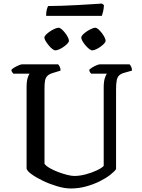

<svg xmlns="http://www.w3.org/2000/svg" viewBox="-20 -1069 804 1089"><path d="M381.7 0Q346.5 0 304.4 -12.5Q262.2 -25.1 223.5 -43.5Q184.9 -62 159.1 -80.8Q133.3 -99.6 130.8 -112.9V-572.3Q130.8 -608.9 137.1 -627.9Q143.4 -647 148.1 -651H55.7Q52.7 -655.3 49 -659.8Q45.4 -664.3 44.4 -672.8Q49.9 -679.4 62 -686.4Q74 -693.5 86.5 -698.7Q99.1 -704 104.6 -704H309.7Q314.5 -699.2 318.9 -690.5Q323.3 -681.8 323.5 -668.5L281.1 -655.5Q260.2 -649.5 249.7 -639.5Q239.1 -629.5 235.7 -612.9Q232.4 -596.3 232.4 -569.3V-139.9Q241.8 -127.1 263.3 -114.9Q284.8 -102.7 310.8 -93Q336.8 -83.2 361.3 -77.1Q385.8 -71 401.5 -71Q431.4 -71 465.8 -80Q500.2 -89 528.6 -102.4Q557 -115.8 568.2 -128.1V-572.3Q568.2 -608.3 575.2 -627.8Q582.1 -647.3 586.3 -651H497.2Q493.4 -654.7 490.1 -659.9Q486.9 -665 486.1 -672.8Q491.6 -679.4 503.4 -686.5Q515.2 -693.7 527.6 -698.8Q540 -704 545.6 -704H715.1Q719.7 -699.5 724.1 -690.4Q728.5 -681.4 728.5 -668.5L685.3 -656.3Q666 -651 655.9 -641.4Q645.9 -631.8 642.1 -613.5Q638.3 -595.3 638.3 -562.4V-109.6Q628.4 -95.4 604 -76.4Q579.5 -57.5 544.5 -40.2Q509.5 -22.9 467.8 -11.4Q426.1 0 381.7 0ZM502.8 -783.3Q496 -783.3 485.6 -791.5Q475.1 -799.6 464.7 -812Q454.2 -824.3 447.6 -836.2Q441 -848 441 -855.6Q441 -863.2 450 -872.8Q459 -882.3 472.7 -891.2Q486.5 -900.2 499.4 -906Q512.4 -911.7 520.1 -911.7Q527.7 -911.7 537.7 -903.2Q547.7 -894.6 557.2 -882.2Q566.8 -869.8 572.9 -857.5Q579.1 -845.1 579.1 -837.5Q579.1 -830.8 570.6 -821.8Q562 -812.7 549.6 -803.8Q537.2 -794.9 524.4 -789.1Q511.5 -783.3 502.8 -783.3ZM293.6 -783.3Q287 -783.3 276.6 -791.4Q266.2 -799.4 256.2 -811.8Q246.2 -824.1 239 -836Q231.8 -847.9 231.8 -855.6Q231.8 -863.2 241.2 -872.8Q250.7 -882.3 264.1 -891.2Q277.5 -900.2 290.9 -906Q304.2 -911.7 311.9 -911.7Q319.5 -911.7 329.2 -903.6Q338.8 -895.4 348.6 -883.1Q358.5 -870.8 364.7 -858.3Q371 -845.9 371 -837.6Q371 -830.9 362.5 -821.8Q353.9 -812.7 341.5 -803.8Q329 -794.9 315.7 -789.1Q302.4 -783.3 293.6 -783.3ZM241.6 -978.9Q241.6 -1000.5 245.6 -1015.6Q249.6 -1030.8 253.6 -1034.8Q285.1 -1034.8 329.6 -1036.3Q374.1 -1037.8 420.2 -1040.3Q466.4 -1042.8 503.6 -1045.3Q540.8 -1047.8 558.6 -1048.8L569.6 -1039.8Q568.6 -1019.1 564.6 -1002.8Q560.6 -986.4 557.6 -978.9Z"/></svg>

Font: Texturina Medium
Style: Regular
Weight: 500
Designer: Guillermo Torres Carreño
Foundry: Omnibus-Type
Version: Version 1.003